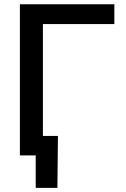

<svg xmlns="http://www.w3.org/2000/svg" viewBox="-20 -748 607 924"><path d="M530.3 -727.5V-632.3H186.5V0H75.7V-727.5ZM151.9 156.2V0H113.3V-93.8H258.8L256.3 156.2Z"/></svg>

Font: Inter 20pt Medium
Style: Regular
Weight: 500
Version: Version 4.001;git-66647c0bb